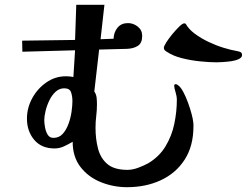

<svg xmlns="http://www.w3.org/2000/svg" viewBox="-20 -737 1040 798"><path d="M281 -317Q281 -299 277.5 -273.5Q274 -248 265 -223Q256 -198 241 -181Q226 -164 202 -164Q186 -164 178 -177.5Q170 -191 167 -208.5Q164 -226 164 -238Q164 -254 169.5 -276.5Q175 -299 185.5 -320.5Q196 -342 211.5 -356Q227 -370 247 -370Q270 -370 275.5 -353Q281 -336 281 -317ZM784 -212Q784 -217 784 -221.5Q784 -226 783 -230Q782 -242 776 -264.5Q770 -287 761 -311.5Q752 -336 741.5 -355.5Q731 -375 721 -382Q716 -387 710 -387Q704 -387 704 -381Q704 -372 709.5 -354.5Q715 -337 715 -322Q715 -273 704.5 -222.5Q694 -172 668 -129Q642 -86 597 -59Q579 -49 555 -40Q531 -31 510 -31Q455 -31 426.5 -55Q398 -79 387.5 -119Q377 -159 377 -206Q377 -231 380 -255Q383 -279 383 -304Q383 -318 381.5 -331.5Q380 -345 372 -357L392 -531L508 -534Q535 -535 553 -546.5Q571 -558 571 -588Q571 -612 552.5 -626.5Q534 -641 512 -641Q484 -641 468.5 -622Q453 -603 452 -576L398 -574L414 -717H297L292 -571L72 -568L73 -522L292 -528L285 -417Q270 -420 254 -420Q209 -420 172 -394Q135 -368 113.5 -328Q92 -288 92 -244Q92 -192 122 -156Q152 -120 207 -120Q227 -120 246.5 -129Q266 -138 282 -148Q282 -85 314.5 -43Q347 -1 399 20Q451 41 508 41Q586 41 648.5 12Q711 -17 747.5 -73.5Q784 -130 784 -212ZM986 -508Q986 -518 978.5 -521Q971 -524 964 -525Q940 -529 909 -538.5Q878 -548 846.5 -563Q815 -578 789.5 -597Q764 -616 752 -638Q748 -640 746 -640Q739 -640 725.5 -627Q712 -614 697 -596Q682 -578 671.5 -561.5Q661 -545 661 -538Q661 -532 665 -528Q669 -524 673 -522Q698 -505 735 -495.5Q772 -486 811.5 -482Q851 -478 880 -478Q888 -478 905 -479Q922 -480 940.5 -482.5Q959 -485 972.5 -491.5Q986 -498 986 -508Z"/></svg>

Font: UoqMunThenKhung
Style: Regular
Weight: 400
Designer: Font-Kai, 金井和夫, 宇文滿月
Foundry: Kazuo Kanai, Moonlit Owen
Version: Version 1.197